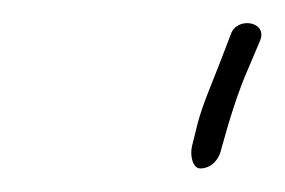

<svg xmlns="http://www.w3.org/2000/svg" viewBox="-20 -607 242 163"><path d="M143 -483C141 -474 144 -464 150 -464C159 -464 166 -471 168 -481L174 -502C178 -515 183 -531 190 -547L201 -573C207 -589 181 -593 176 -578L166 -552C159 -534 152 -518 148 -503Z"/></svg>

Font: Stray Cat
Style: LtCnObl
Weight: 300
Version: Version 1.0